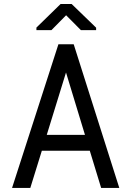

<svg xmlns="http://www.w3.org/2000/svg" viewBox="-20 -930 640 950"><path d="M424.3 -184.1H187L129.9 0H39.6L269 -710.9H344.7L570.3 0H480.5ZM211.4 -262.7H400.4L306.6 -571.3ZM455.6 -793V-780.8H380.4L307.1 -854.5L234.4 -780.8H160.2V-793.5L279.8 -910.2H334.5Z"/></svg>

Font: Roboto Mono
Style: Regular
Weight: 400
Designer: Google
Version: Version 2.000985; 2015; ttfautohint (v1.3)